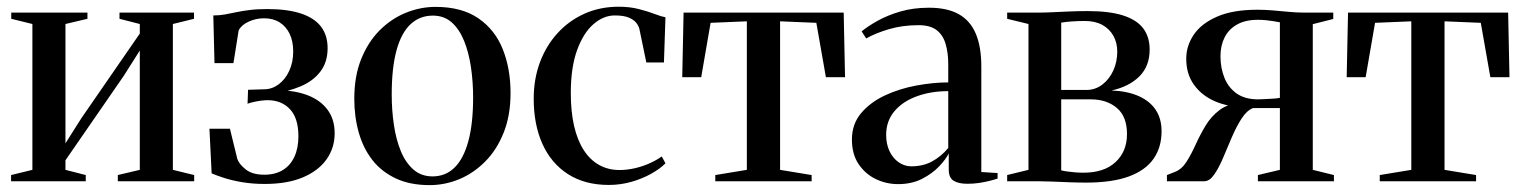

<svg xmlns="http://www.w3.org/2000/svg" viewBox="-20 -540 4535 572"><path d="M13 0V-18.5L76.5 -34V-468.5L13.5 -484V-502.5H240.5V-484L175 -468.5V-113L222.5 -188L396.5 -440V-468.5L336 -484V-502.5H558V-484L495 -468.5V-34L558.5 -18.5V0H331V-18.5L396.5 -34V-389.5L349 -314.5L175 -62.5V-34L235.5 -18.5V0Z M768.5 8Q733.5 8 703 3Q672.5 -2 649 -9.5Q625.5 -17 610.5 -23.5L604 -156.5H665L687 -66.5Q692 -51.5 711.8 -35.5Q731.5 -19.5 767.5 -19.5Q800 -19.5 822.8 -33.5Q845.5 -47.5 857.2 -73.2Q869 -99 869 -134Q869 -188 843.8 -214.8Q818.5 -241.5 777.5 -241.5Q768 -241.5 757 -240Q746 -238.5 735.8 -236.2Q725.5 -234 717.5 -231L719 -272.5L767 -274Q790 -274 809.8 -288.5Q829.5 -303 841.5 -328.5Q853.5 -354 853.5 -387Q853.5 -417 843 -439Q832.5 -461 813.2 -473.2Q794 -485.5 766.5 -485.5Q742.5 -485.5 720.8 -475.5Q699 -465.5 691 -449.5L675.5 -352H619L615.5 -494Q634 -494 650.5 -497Q667 -500 684.5 -503.8Q702 -507.5 724 -510.2Q746 -513 776 -513Q836.5 -513 876.5 -499.8Q916.5 -486.5 936.2 -460.8Q956 -435 956 -396.5Q956 -355 934.5 -326.8Q913 -298.5 875 -282.5Q837 -266.5 788.5 -260.5L808 -271Q857.5 -271 895.8 -256.5Q934 -242 955.5 -213.5Q977 -185 977 -143Q977 -99.5 953 -65.5Q929 -31.5 882.8 -11.8Q836.5 8 768.5 8Z M1035.5 -246Q1035.5 -313 1056 -364Q1076.5 -415 1111.2 -449.8Q1146 -484.5 1189.2 -502Q1232.5 -519.5 1277.5 -519.5Q1356 -519.5 1405.5 -485.2Q1455 -451 1478 -393Q1501 -335 1501 -263Q1501 -196 1480.5 -144.8Q1460 -93.5 1425.5 -58.8Q1391 -24 1348.2 -6.2Q1305.5 11.5 1260 11.5Q1201.5 11.5 1159 -8.5Q1116.5 -28.5 1089.2 -63.5Q1062 -98.5 1048.8 -145.2Q1035.5 -192 1035.5 -246ZM1268.5 -14.5Q1307.5 -14.5 1334.2 -40.8Q1361 -67 1375.2 -119.2Q1389.5 -171.5 1389.5 -250Q1389.5 -296.5 1383 -340.2Q1376.5 -384 1362.5 -418.5Q1348.5 -453 1325.8 -473.2Q1303 -493.5 1269.5 -493.5Q1230.5 -493.5 1203 -467.8Q1175.5 -442 1161.2 -389.8Q1147 -337.5 1147 -258.5Q1147 -211.5 1153.5 -167.8Q1160 -124 1174.2 -89.5Q1188.5 -55 1211.8 -34.8Q1235 -14.5 1268.5 -14.5Z M1794 11Q1722.5 11 1672.2 -21.2Q1622 -53.5 1596 -111.2Q1570 -169 1570 -246Q1570 -304.5 1588.5 -354.2Q1607 -404 1641 -441.2Q1675 -478.5 1721.2 -499.2Q1767.5 -520 1823.5 -520Q1856 -520 1883.2 -513Q1910.5 -506 1930.8 -498.2Q1951 -490.5 1962.5 -488.5L1958 -354H1905.5L1885 -453Q1883.5 -461 1876.5 -470.8Q1869.5 -480.5 1854.2 -487.2Q1839 -494 1811.5 -494Q1778 -494 1748 -468Q1718 -442 1699.2 -390.5Q1680.5 -339 1680.5 -263Q1680.5 -208 1690.2 -165.2Q1700 -122.5 1718.8 -93.2Q1737.5 -64 1764.5 -48.8Q1791.5 -33.5 1825.5 -33.5Q1849 -33.5 1873 -39.2Q1897 -45 1917.5 -54.5Q1938 -64 1951.5 -74L1962.5 -53.5Q1947 -37.5 1920.2 -22.5Q1893.5 -7.5 1860.8 1.8Q1828 11 1794 11Z M2111 0V-18.5L2205 -34V-476.5L2097 -472L2069 -310H2012.5L2016.5 -502.5H2493.5L2497.5 -310H2440.5L2412 -472L2304 -476.5V-34L2398 -18.5V0Z M2655.5 8.5Q2620.5 8.5 2589.2 -6.5Q2558 -21.5 2538 -51Q2518 -80.5 2518 -124.5Q2518 -170.5 2545.5 -203Q2573 -235.5 2616.5 -255.8Q2660 -276 2710 -285.2Q2760 -294.5 2805 -294.5V-348.5Q2805 -382.5 2797.2 -409Q2789.5 -435.5 2770.5 -450.2Q2751.5 -465 2716.5 -465Q2668.5 -465 2628.8 -453.2Q2589 -441.5 2560.5 -425.5L2547 -446.5Q2565.5 -462 2594.8 -478.2Q2624 -494.5 2662.5 -505.8Q2701 -517 2747.5 -517Q2802.5 -517 2836.8 -497.5Q2871 -478 2887.2 -439.2Q2903.5 -400.5 2903.5 -342V-27.5L2952 -24.5V-8Q2941.5 -4.5 2927.5 -1Q2913.5 2.5 2897 5Q2880.5 7.5 2862 7.5Q2835.5 7.5 2821 -1.5Q2806.5 -10.5 2806.5 -34.5V-83Q2798 -65.5 2777.5 -44Q2757 -22.5 2726.5 -7Q2696 8.5 2655.5 8.5ZM2695 -44.5Q2729.5 -44.5 2756.2 -58.8Q2783 -73 2805 -99V-268.5Q2753.5 -268.5 2711.5 -253.2Q2669.5 -238 2644.8 -208.8Q2620 -179.5 2620 -138Q2620 -110.5 2630.2 -89.2Q2640.5 -68 2657.8 -56.2Q2675 -44.5 2695 -44.5Z M3216 4Q3191.5 4 3165.8 3Q3140 2 3116.5 1Q3093 0 3075.5 0H2980.5V-18.5L3044 -34V-468.5L2980.5 -484V-502.5H3078Q3097 -502.5 3120.2 -503.8Q3143.5 -505 3169.5 -506Q3195.5 -507 3220.5 -507Q3285 -507 3325.8 -494Q3366.5 -481 3385.8 -455.5Q3405 -430 3405 -392.5Q3405 -343 3374.5 -312.5Q3344 -282 3291.5 -270.5Q3339 -268.5 3372.2 -253.8Q3405.5 -239 3423 -212.8Q3440.5 -186.5 3440.5 -149Q3440.5 -101 3416.5 -66.8Q3392.5 -32.5 3342.8 -14.2Q3293 4 3216 4ZM3208 -25.5Q3269.5 -25.5 3303.5 -57.2Q3337.5 -89 3337.5 -140.5Q3337.5 -193 3307.2 -218.5Q3277 -244 3229.5 -244H3141.5V-32.5Q3149.5 -30.5 3160.2 -29Q3171 -27.5 3183.2 -26.5Q3195.5 -25.5 3208 -25.5ZM3141.5 -272H3216.5Q3243 -272 3264 -288Q3285 -304 3296.8 -330Q3308.5 -356 3308.5 -386.5Q3308.5 -412.5 3297 -433.2Q3285.5 -454 3264 -465.8Q3242.5 -477.5 3212 -477.5Q3192 -477.5 3173.8 -476.2Q3155.5 -475 3141.5 -472.5Z M3456.5 0V-18.5L3479.5 -27.5Q3500.5 -35.5 3514.8 -58Q3529 -80.5 3542 -109.2Q3555 -138 3571.5 -165.5Q3588 -193 3613 -212Q3638 -231 3676 -233.5L3685.5 -221Q3638 -221.5 3599 -238.5Q3560 -255.5 3537 -287.5Q3514 -319.5 3514 -365Q3514 -403.5 3536.5 -436.8Q3559 -470 3606 -490.5Q3653 -511 3726 -511Q3748 -511 3771.8 -509Q3795.5 -507 3819 -504.8Q3842.5 -502.5 3862.5 -502.5H3952V-483.5L3891 -468V-34L3954 -18.5V0H3727.5V-18.5L3793 -34V-218H3713Q3694.5 -211 3679 -187Q3663.5 -163 3650 -131.5Q3636.5 -100 3623.8 -69.8Q3611 -39.5 3597.2 -19.8Q3583.5 0 3567.5 0ZM3728 -244Q3736.5 -244 3749 -244.8Q3761.5 -245.5 3773.8 -246.2Q3786 -247 3793 -248.5V-473.5Q3785 -475 3774.5 -476.8Q3764 -478.5 3752 -479.8Q3740 -481 3727.5 -481Q3690.5 -481 3665.8 -467.2Q3641 -453.5 3628.5 -429Q3616 -404.5 3616 -372.5Q3616 -337.5 3627.8 -308.2Q3639.5 -279 3664.2 -261.5Q3689 -244 3728 -244Z M4090.5 0V-18.5L4184.5 -34V-476.5L4076.5 -472L4048.5 -310H3992L3996 -502.5H4473L4477 -310H4420L4391.5 -472L4283.5 -476.5V-34L4377.5 -18.5V0Z"/></svg>

Font: Merriweather 144pt
Style: Regular
Weight: 400
Version: Version 2.100